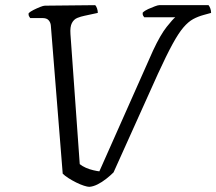

<svg xmlns="http://www.w3.org/2000/svg" viewBox="-20 -724 838 744"><path d="M326 0Q319 0 305 -4.5Q291 -9 275 -17Q259 -25 245 -34Q231 -43 223 -51L177 -625Q176 -637 168.5 -645.5Q161 -654 145 -654H97Q94 -658 92 -662Q90 -666 91 -673Q97 -679 110 -685.5Q123 -692 135.5 -697Q148 -702 154 -702L349 -704Q353 -700 356 -691.5Q359 -683 359 -674L308 -663Q293 -660 279.5 -654.5Q266 -649 258.5 -634.5Q251 -620 253 -592L289 -88Q299 -80 312.5 -74Q326 -68 341 -64.5Q356 -61 365 -60L573 -528Q602 -590 626 -620Q650 -650 659 -657H539Q537 -659 534.5 -663.5Q532 -668 533 -675Q541 -683 554.5 -689Q568 -695 580 -699.5Q592 -704 597 -704H788Q791 -701 794.5 -692.5Q798 -684 798 -674L769 -666Q747 -660 728.5 -650Q710 -640 691 -618Q672 -596 648.5 -553Q625 -510 592 -438L420 -56Q408 -44 391.5 -31Q375 -18 358 -9.5Q341 -1 326 0Z"/></svg>

Font: Texturina 12pt ExtraLight
Style: Italic
Weight: 250
Italic angle: -11°
Designer: Guillermo Torres Carreño
Foundry: Omnibus-Type
Version: Version 1.002